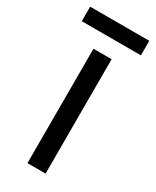

<svg xmlns="http://www.w3.org/2000/svg" viewBox="-197 -728 633 779"><g transform="rotate(30 119.5 -338.5)"><path d="M163 0H78V-536H163ZM258 -677V-609H-19V-677Z"/></g></svg>

Font: Noto Sans Myanmar SemiCondensed
Style: Regular
Weight: 400
Width: 4
Designer: Monotype Design Team
Foundry: Monotype Imaging Inc.
Version: Version 2.107; ttfautohint (v1.8.4.7-5d5b)